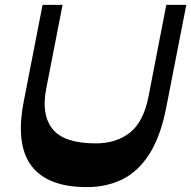

<svg xmlns="http://www.w3.org/2000/svg" viewBox="-20 -750 781 784"><path d="M334 14Q174.3 14 108.5 -72.6Q42.8 -159.3 76.8 -335L153.8 -730H235.5L168.5 -387Q148 -281 195 -222.7Q242 -164.5 371.2 -164.5Q454.2 -164.5 510.2 -208.2Q566.3 -252 586.8 -357.7L659 -730H740.7L658.7 -310.5Q635.5 -192 589.6 -120.6Q543.7 -49.2 479.4 -17.6Q415 14 334 14Z"/></svg>

Font: Savate ExtraLight
Style: Italic
Weight: 200
Italic angle: -11°
Designer: Max Esnée
Foundry: Plomb Type
Version: Version 2.000